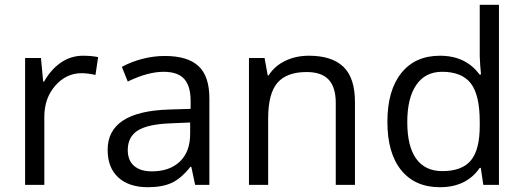

<svg xmlns="http://www.w3.org/2000/svg" viewBox="-20 -780 2211 810"><path d="M330.1 -544.9Q365.7 -544.9 394 -539.1L382.8 -463.9Q349.6 -471.2 324.2 -471.2Q259.3 -471.2 213.1 -418.5Q167 -365.7 167 -287.1V0H85.9V-535.2H152.8L162.1 -436H166Q195.8 -488.3 237.8 -516.6Q279.8 -544.9 330.1 -544.9Z M803.2 0 787.1 -76.2H783.2Q743.2 -25.9 703.4 -8.1Q663.6 9.8 604 9.8Q524.4 9.8 479.2 -31.2Q434.1 -72.3 434.1 -147.9Q434.1 -310.1 693.4 -317.9L784.2 -320.8V-354Q784.2 -417 757.1 -447Q730 -477.1 670.4 -477.1Q603.5 -477.1 519 -436L494.1 -498Q533.7 -519.5 580.8 -531.7Q627.9 -543.9 675.3 -543.9Q771 -543.9 817.1 -501.5Q863.3 -459 863.3 -365.2V0ZM620.1 -57.1Q695.8 -57.1 739 -98.6Q782.2 -140.1 782.2 -214.8V-263.2L701.2 -259.8Q604.5 -256.3 561.8 -229.7Q519 -203.1 519 -147Q519 -103 545.7 -80.1Q572.3 -57.1 620.1 -57.1Z M1396.5 0V-346.2Q1396.5 -411.6 1366.7 -443.8Q1336.9 -476.1 1273.4 -476.1Q1189.5 -476.1 1150.4 -430.7Q1111.3 -385.3 1111.3 -280.8V0H1030.3V-535.2H1096.2L1109.4 -461.9H1113.3Q1138.2 -501.5 1183.1 -523.2Q1228 -544.9 1283.2 -544.9Q1379.9 -544.9 1428.7 -498.3Q1477.5 -451.7 1477.5 -349.1V0Z M2008.3 -71.8H2003.9Q1947.8 9.8 1835.9 9.8Q1731 9.8 1672.6 -62Q1614.3 -133.8 1614.3 -266.1Q1614.3 -398.4 1672.9 -471.7Q1731.4 -544.9 1835.9 -544.9Q1944.8 -544.9 2002.9 -465.8H2009.3L2005.9 -504.4L2003.9 -542V-759.8H2085V0H2019ZM1846.2 -58.1Q1929.2 -58.1 1966.6 -103.3Q2003.9 -148.4 2003.9 -249V-266.1Q2003.9 -379.9 1966.1 -428.5Q1928.2 -477.1 1845.2 -477.1Q1773.9 -477.1 1736.1 -421.6Q1698.2 -366.2 1698.2 -265.1Q1698.2 -162.6 1735.8 -110.4Q1773.4 -58.1 1846.2 -58.1Z"/></svg>

Font: f0_25643 
Style: Regular
Weight: 400
Foundry: Ascender Corporation
Version: Version 1.10